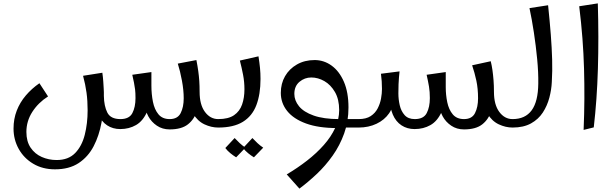

<svg xmlns="http://www.w3.org/2000/svg" viewBox="-20 -754 3637 1135"><path d="M305 247Q232 247 176.5 214Q121 181 90.5 126Q60 71 60 6Q60 -51 79 -100Q98 -149 132.5 -189.5Q167 -230 213 -262L264 -184Q206 -147 171 -92.5Q136 -38 136 26Q136 82 161 119Q186 156 227 174Q268 192 315 192Q384 192 424 151Q464 110 481 43Q498 -24 498 -102Q498 -158 491.5 -206Q485 -254 471 -306L585 -324Q589 -296 590.5 -272Q592 -248 593 -231Q594 -220 594 -209Q594 -198 594 -187Q594 -106 580 -29Q566 48 533.5 110.5Q501 173 445 210Q389 247 305 247ZM691 9Q647 9 613.5 -13Q580 -35 562 -77Q544 -119 544 -179L594 -187Q595 -127 614.5 -88.5Q634 -50 692 -50Q744 -50 762.5 -85.5Q781 -121 781 -174Q781 -205 778.5 -225.5Q776 -246 772 -265.5Q768 -285 762 -312L875 -328Q875 -309 875 -292.5Q875 -276 875 -248Q875 -152 850.5 -95.5Q826 -39 784.5 -15Q743 9 691 9ZM983 11Q940 11 907.5 -11Q875 -33 857 -66Q839 -99 839 -132L875 -248Q875 -198 884 -152.5Q893 -107 916.5 -78.5Q940 -50 983 -50Q1030 -50 1048 -85.5Q1066 -121 1066 -173Q1066 -221 1055.5 -277.5Q1045 -334 1031 -378L1141 -399Q1148 -363 1152 -334Q1156 -305 1158 -276.5Q1160 -248 1160 -211Q1160 -150 1144.5 -99.5Q1129 -49 1091 -19Q1053 11 983 11ZM1270 0Q1229 0 1188.5 -19Q1148 -38 1121.5 -82Q1095 -126 1095 -202L1160 -211Q1160 -135 1191.5 -92.5Q1223 -50 1270 -50L1290 -25Z M1270 0V-50Q1330 -50 1363.5 -73Q1397 -96 1411 -136Q1425 -176 1425 -226Q1425 -270 1417 -311.5Q1409 -353 1398 -396L1508 -421Q1514 -383 1517 -352Q1520 -321 1520 -287Q1520 -197 1495.5 -132.5Q1471 -68 1416 -34Q1361 0 1270 0ZM1376 176Q1358 165 1341 151Q1324 137 1312 121L1367 62Q1382 78 1397 92Q1412 106 1431 119ZM1481 176Q1463 165 1446 151Q1429 137 1417 121L1472 62Q1487 78 1502 92Q1517 106 1536 119Z M1995 0V-50Q2021 -50 2046.5 -50Q2072 -50 2100 -50L2120 -25L2100 0Q2072 0 2046.5 0Q2021 0 1995 0ZM1750 361 1675 277Q1739 239 1795 195.5Q1851 152 1894 103.5Q1937 55 1961 3Q1985 -49 1985 -103Q1985 -167 1960 -210Q1935 -253 1897.5 -274.5Q1860 -296 1820 -296Q1781 -296 1750.5 -270.5Q1720 -245 1720 -199Q1720 -160 1747.5 -126Q1775 -92 1834 -71Q1893 -50 1985 -50L1972 3Q1863 3 1789 -24Q1715 -51 1677.5 -98Q1640 -145 1640 -205Q1640 -260 1665 -303.5Q1690 -347 1735.5 -373Q1781 -399 1840 -399Q1895 -399 1940.5 -366Q1986 -333 2013 -270.5Q2040 -208 2040 -119Q2040 -36 2014.5 35Q1989 106 1946.5 166Q1904 226 1852.5 274.5Q1801 323 1750 361Z M2723 11Q2680 11 2647.5 -11Q2615 -33 2597 -66Q2579 -99 2579 -132L2615 -238Q2615 -193 2624 -149.5Q2633 -106 2656.5 -78Q2680 -50 2723 -50Q2770 -50 2788 -85.5Q2806 -121 2806 -173Q2806 -230 2796 -277Q2786 -324 2771 -368L2881 -392Q2887 -368 2891 -340Q2895 -312 2897.5 -280Q2900 -248 2900 -211Q2900 -150 2884.5 -99.5Q2869 -49 2831 -19Q2793 11 2723 11ZM2100 0V-50Q2144 -50 2171 -67.5Q2198 -85 2212.5 -113Q2227 -141 2232.5 -171.5Q2238 -202 2238 -228Q2238 -251 2236.5 -273.5Q2235 -296 2232 -318L2342 -332Q2340 -315 2338.5 -297Q2337 -279 2336 -256.5Q2335 -234 2335 -202L2307 -172Q2307 -123 2280 -84Q2253 -45 2206 -22.5Q2159 0 2100 0ZM2431 9Q2387 9 2353.5 -13Q2320 -35 2302 -77Q2284 -119 2284 -179L2335 -202Q2335 -167 2343 -132Q2351 -97 2372 -73.5Q2393 -50 2432 -50Q2484 -50 2502.5 -85.5Q2521 -121 2521 -174Q2521 -212 2516 -242Q2511 -272 2502 -312L2615 -328Q2615 -309 2615 -291Q2615 -273 2615 -238Q2615 -147 2590.5 -92.5Q2566 -38 2524.5 -14.5Q2483 9 2431 9ZM3010 0Q2969 0 2928.5 -19Q2888 -38 2861.5 -82Q2835 -126 2835 -202L2900 -211Q2900 -135 2931.5 -92.5Q2963 -50 3010 -50L3030 -25Z M3010 0V-50Q3085 -50 3123 -102Q3161 -154 3162 -260Q3163 -326 3155.5 -404.5Q3148 -483 3136 -562Q3124 -641 3110 -706L3220 -723Q3230 -628 3236 -549.5Q3242 -471 3244 -403Q3246 -335 3242 -269Q3240 -224 3227.5 -176.5Q3215 -129 3189 -89Q3163 -49 3119 -24.5Q3075 0 3010 0Z M3430 14Q3434 -81 3434.5 -170Q3435 -259 3432.5 -347.5Q3430 -436 3423 -527.5Q3416 -619 3404 -717L3514 -734Q3520 -531 3514.5 -347.5Q3509 -164 3490 -1Z"/></svg>

Font: Marhey Light Light
Style: Regular
Weight: 300
Version: Version 1.000